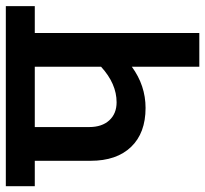

<svg xmlns="http://www.w3.org/2000/svg" viewBox="-52 -646 688 643"><g transform="rotate(-90 291.5 -324.0)"><path d="M-10 -648H593V-551H503V0H390V-226Q327 -180 252 -180Q168 -180 121.5 -228.5Q75 -277 75 -364V-551H-10ZM271 -277Q333 -277 390 -329V-551H188V-369Q188 -326 210.5 -301.5Q233 -277 271 -277Z"/></g></svg>

Font: Madhuban Medium
Style: Regular
Weight: 500
Designer: jaikishan Patel
Foundry: MagicType
Version: Version 1.000